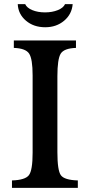

<svg xmlns="http://www.w3.org/2000/svg" viewBox="-20 -910 436 930"><path d="M258 -541V-173Q258 -84 275 -61Q292 -38 357 -36V0H38V-36Q102 -38 120 -61.5Q138 -85 138 -170V-545Q138 -625 121 -650.5Q104 -676 47 -678V-714H348V-678Q290 -676 274 -650Q258 -624 258 -541ZM295 -890H332Q328 -841 290.5 -809.5Q253 -778 199 -778Q143 -778 105.5 -810Q68 -842 66 -890H102Q110 -872 136.5 -861Q163 -850 198 -850Q233 -850 260 -861Q287 -872 295 -890Z"/></svg>

Font: Kolar Light
Style: Regular
Weight: 300
Designer: Ramakrishna Saiteja (Kannada); Shiva Nallaperumal (Latin)
Foundry: Indian Type Foundry
Version: Version 1.001;PS 1.0;hotconv 1.0.88;makeotf.lib2.5.647800